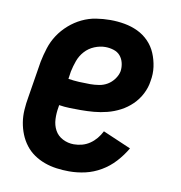

<svg xmlns="http://www.w3.org/2000/svg" viewBox="-67 -600 634 671"><g transform="rotate(10 250.0 -265.0)"><path d="M221 8Q199 8 176.5 5Q154 2 133.5 -5.5Q113 -13 95.5 -25Q78 -37 65 -54Q52 -71 44 -91Q36 -111 32.5 -132.5Q29 -154 30.5 -177Q32 -200 36 -222L57 -352Q62 -377 70 -402Q78 -427 92.5 -449Q107 -471 127.5 -489Q148 -507 172 -518.5Q196 -530 221.5 -534Q247 -538 272 -538Q298 -538 323 -533.5Q348 -529 370 -518.5Q392 -508 409 -490.5Q426 -473 435.5 -450.5Q445 -428 448.5 -403Q452 -378 447 -352Q444 -329 432.5 -306.5Q421 -284 403 -266.5Q385 -249 363 -237.5Q341 -226 317.5 -220Q294 -214 270.5 -212Q247 -210 224 -210Q204 -210 185 -210.5Q166 -211 147 -214L146 -207Q142 -185 143 -163.5Q144 -142 153.5 -124.5Q163 -107 181.5 -97.5Q200 -88 221 -88Q236 -88 250.5 -92Q265 -96 277.5 -104.5Q290 -113 300 -125Q310 -137 317 -151L417 -108Q402 -82 381 -59Q360 -36 333.5 -20.5Q307 -5 278.5 1.5Q250 8 221 8ZM241 -305Q256 -305 272 -307.5Q288 -310 301.5 -318Q315 -326 325 -339.5Q335 -353 338 -368Q340 -383 336.5 -397.5Q333 -412 324 -422.5Q315 -433 300.5 -437.5Q286 -442 271 -442Q252 -442 232.5 -434Q213 -426 199 -410.5Q185 -395 178 -375.5Q171 -356 167 -337L163 -310Q182 -307 201.5 -306Q221 -305 241 -305Z"/></g></svg>

Font: Iosevka Slab
Style: Bold Italic
Weight: 700
Italic angle: -9°
Monospace: yes
Designer: Belleve Invis
Foundry: Belleve Invis
Version: Version 11.1.0; ttfautohint (v1.8.3)